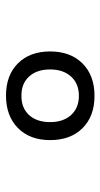

<svg xmlns="http://www.w3.org/2000/svg" viewBox="132 -948 335 640"><g transform="rotate(-90 300.0 -628.5)"><path d="M300 -481.5Q232 -481.5 192.2 -521.5Q152.5 -561.5 152.5 -629.5Q152.5 -697 192.8 -736.8Q233 -776.5 301 -776.5Q368.5 -776.5 408.2 -736.8Q448 -697 448 -629.5Q448 -561.5 408 -521.5Q368 -481.5 300 -481.5ZM300 -533.5Q340.5 -533.5 364.2 -559.5Q388 -585.5 388 -629.5Q388 -674 364.2 -699.8Q340.5 -725.5 300 -725Q260 -725.5 236.2 -699.8Q212.5 -674 212.5 -629.5Q212.5 -585.5 236.2 -559.5Q260 -533.5 300 -533.5Z"/></g></svg>

Font: Spline Sans Mono Light
Style: Regular
Weight: 300
Monospace: yes
Version: Version 1.004